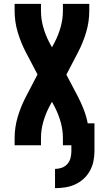

<svg xmlns="http://www.w3.org/2000/svg" viewBox="-20 -755 540 998"><path d="M266 223V123Q284 123 301 117Q318 111 330 97.5Q342 84 346.5 66.5Q351 49 351 31V0H307V-37Q307 -79 295.5 -120Q284 -161 265 -198L250 -226L235 -198Q216 -161 204.5 -120Q193 -79 193 -37V0H56V-37Q56 -93 72 -147Q88 -201 114 -251L175 -368L114 -484Q88 -534 72 -588Q56 -642 56 -698V-735H193V-698Q193 -656 204.5 -615Q216 -574 235 -537L250 -509L265 -537Q284 -574 295.5 -615Q307 -656 307 -698V-735H444V-698Q444 -642 428 -588Q412 -534 386 -484L325 -367L386 -251Q403 -218 416 -184Q429 -150 436 -114H471V31Q471 58 465.5 84Q460 110 447 133.5Q434 157 414 175Q394 193 369.5 204Q345 215 318.5 219Q292 223 266 223Z"/></svg>

Font: Iosevka Term Curly Heavy
Style: Regular
Weight: 900
Designer: Belleve Invis
Foundry: Belleve Invis
Version: Version 32.3.0